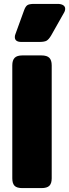

<svg xmlns="http://www.w3.org/2000/svg" viewBox="-20 -964 354 984"><path d="M56 -774Q56 -782 59 -789L103 -910Q110 -930 119.5 -937Q129 -944 155 -944H275Q293 -944 303.5 -937.5Q314 -931 314 -919Q314 -908 307 -897L242 -782Q230 -762 219 -755.5Q208 -749 179 -749H90Q56 -749 56 -774ZM43 -50V-629Q43 -655 55 -667.5Q67 -680 95 -680H192Q221 -680 233 -667.5Q245 -655 245 -629V-50Q245 -24 233 -12Q221 0 192 0H95Q66 0 54.5 -12Q43 -24 43 -50Z"/></svg>

Font: Mitr SemiBold
Style: Regular
Weight: 600
Designer: Thanarat Vachiruckul
Foundry: Cadson Demak
Version: Version 1.003